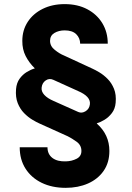

<svg xmlns="http://www.w3.org/2000/svg" viewBox="-20 -757 633 924"><path d="M498.6 -546.9H365.8Q365.4 -574.2 346.8 -592.5Q328.1 -610.8 291.2 -610.8Q263.1 -610.8 242 -598.4Q220.9 -585.9 220.9 -560.4Q220.9 -534.8 244 -516.5Q267 -498.2 288.4 -489.7L424.4 -426.8Q438.6 -420.5 458.8 -408.4Q479 -396.3 498 -377.1Q517 -358 528.6 -329.7Q540.1 -301.5 536.6 -262.8Q534.1 -233.3 518.5 -212.9Q502.8 -192.5 483.1 -180.6Q463.4 -168.7 447.4 -164.1L445.7 -162.6Q506.4 -109 506.4 -30.5Q506.4 25.6 478.7 65.3Q451 105.1 403.4 126.1Q355.8 147 296.2 147Q230.8 147 180.9 122.9Q131 98.7 103 54.9Q74.9 11 74.9 -48.3H208.5Q208.5 -14.9 232.4 3.2Q256.4 21.3 297.9 19.5Q325.3 18.8 348.5 7.1Q371.8 -4.6 371.8 -30.5Q371.8 -58.2 348.9 -74.8Q326 -91.3 306.1 -101.2L170.1 -162.6Q155.5 -169 135.3 -181.1Q115.1 -193.2 95.9 -212.7Q76.7 -232.2 65.3 -260.7Q54 -289.1 57.2 -328.1Q59.7 -358 74.4 -378.2Q89.1 -398.4 109 -410.5Q128.9 -422.6 147 -427.6V-428.6Q120 -454.9 103.5 -487.2Q87 -519.5 87.4 -560.4Q87.4 -611.5 113.3 -651.5Q139.2 -691.4 185.4 -714.3Q231.5 -737.2 291.2 -737.2Q353.7 -737.2 400.2 -712.5Q446.7 -687.9 472.7 -644.9Q498.6 -601.9 498.6 -546.9ZM412.6 -255Q417.6 -292.6 355.1 -319.2L236.5 -372.9Q217.3 -381.7 200.1 -370Q182.9 -358.3 180.4 -335.9Q177.9 -317.1 193.2 -300.4Q208.5 -283.7 238.3 -271L356.9 -218Q373.6 -210.6 391.7 -221.6Q409.8 -232.6 412.6 -255Z"/></svg>

Font: Inter Zeller
Style: Bold
Weight: 700
Designer: Rasmus Andersson; Joe Bland
Foundry: zeller
Version: Version 3.015;git-dec3a8cb1